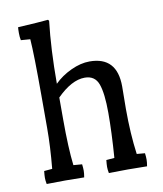

<svg xmlns="http://www.w3.org/2000/svg" viewBox="-78 -746 690 812"><g transform="rotate(-10 266.5 -340.5)"><path d="M443 -350 442 -253Q442 -147 454 -58L489 -55Q491 -39 491 -27.5Q491 -16 488 1Q453 0 405.5 0Q358 0 324 1Q321 -14 321 -25.5Q321 -37 323 -55L358 -58Q366 -166 366 -250Q366 -334 351.5 -374Q337 -414 293 -414Q237 -414 173 -350V-256Q173 -133 182 -58L219 -55Q221 -39 221 -27.5Q221 -16 218 1Q183 0 137 0Q91 0 57 1Q54 -14 54 -25.5Q54 -37 56 -55L91 -58Q100 -152 100 -232V-369Q100 -549 95 -614L55 -617Q52 -630 52 -647.5Q52 -665 53 -673Q144 -678 183 -682L187 -677Q173 -558 173 -409Q203 -439 245 -458.5Q287 -478 325 -478Q443 -478 443 -350Z"/></g></svg>

Font: Port Lligat Slab
Style: Regular
Weight: 400
Designer: Dario Muhafara, Eduardo Rodriguez Tunni
Foundry: Tipo
Version: Version 1.002